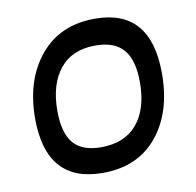

<svg xmlns="http://www.w3.org/2000/svg" viewBox="-64 -572 657 645"><g transform="rotate(-10 264.5 -249.5)"><path d="M300 -507Q490 -507 490 -287Q490 -154 423 -73Q356 8 237 8Q44 8 44 -211Q44 -342 112 -424.5Q180 -507 300 -507ZM286 -418Q206 -418 164 -366Q122 -314 122 -223Q122 -149 151.5 -113.5Q181 -78 246 -78Q327 -78 369.5 -129Q412 -180 412 -271Q412 -346 381.5 -382Q351 -418 286 -418Z"/></g></svg>

Font: Alegreya Sans Medium
Style: Italic
Weight: 500
Italic angle: -7°
Designer: Juan Pablo del Peral
Foundry: Huerta Tipografica
Version: Version 2.007